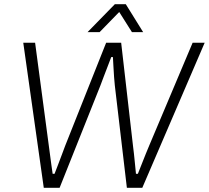

<svg xmlns="http://www.w3.org/2000/svg" viewBox="-20 -888 988 908"><path d="M187 0 90 -686H146L211 -198Q213 -184 216 -160.5Q219 -137 222.5 -111.5Q226 -86 229 -66H238Q246 -86 255.5 -111.5Q265 -137 274 -160.5Q283 -184 288 -198L482 -686H553L609 -198Q611 -184 613.5 -160.5Q616 -137 618.5 -111.5Q621 -86 623 -66H632Q640 -86 650 -111.5Q660 -137 669.5 -160.5Q679 -184 685 -198L891 -686H948L653 0H580L523 -484Q521 -500 519.5 -523.5Q518 -547 516.5 -572.5Q515 -598 514 -618H506Q499 -599 489 -573.5Q479 -548 470 -524Q461 -500 455 -484L262 0ZM394 -736 523 -868H575L657 -736H604L532 -850H562L451 -736Z"/></svg>

Font: Archivo SemiBold Thin
Style: Italic
Weight: 250
Italic angle: -10°
Version: Version 2.001